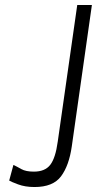

<svg xmlns="http://www.w3.org/2000/svg" viewBox="-20 -743 408 773"><path d="M119 10Q81 10 52.5 -0.8Q24 -11.5 17 -16L34 -79Q48 -72.5 66 -62.2Q84 -52 116.5 -52Q161 -52 182.2 -79.2Q203.5 -106.5 212.5 -173L291 -723H350L269 -153.5Q258 -76.5 225.8 -33.2Q193.5 10 119 10Z"/></svg>

Font: Public Sans ExtraLight
Style: Italic
Weight: 200
Italic angle: -8°
Designer: The Public Sans project authors (U.S. Web Design System). Libre Franklin designed by Pablo Impallari and Rodrigo Fuenzal
Version: Version 1.007; ttfautohint (v1.8.1) -l 8 -r 50 -G 200 -x 14 